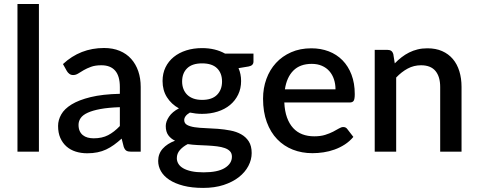

<svg xmlns="http://www.w3.org/2000/svg" viewBox="-20 -760 2393 962"><path d="M175 -740V0H67.5V-740Z M580.5 -223Q523 -221 483.5 -213.8Q444 -206.5 419.5 -195.2Q395 -184 384.2 -168.5Q373.5 -153 373.5 -134.5Q373.5 -116.5 379.2 -103.8Q385 -91 395.2 -82.8Q405.5 -74.5 419.2 -70.8Q433 -67 449.5 -67Q491.5 -67 521.8 -82.8Q552 -98.5 580.5 -128.5ZM295.5 -439Q382 -519.5 501.5 -519.5Q545.5 -519.5 579.8 -505.2Q614 -491 637.2 -465Q660.5 -439 672.8 -403.2Q685 -367.5 685 -324V0H637Q621.5 0 613.5 -4.8Q605.5 -9.5 600 -24L589.5 -65.5Q570 -48 551 -34.2Q532 -20.5 511.8 -11Q491.5 -1.5 468.2 3.2Q445 8 417 8Q386 8 359.2 -0.5Q332.5 -9 313 -26.2Q293.5 -43.5 282.2 -69Q271 -94.5 271 -129Q271 -158.5 286.8 -186.5Q302.5 -214.5 338.8 -236.8Q375 -259 434.2 -273.5Q493.5 -288 580.5 -290V-324Q580.5 -379 557 -406Q533.5 -433 488 -433Q457 -433 436 -425.2Q415 -417.5 399.5 -408.5Q384 -399.5 372 -391.8Q360 -384 346.5 -384Q335.5 -384 327.8 -389.8Q320 -395.5 315 -404Z M992.5 -259.5Q1042.5 -259.5 1067.5 -285Q1092.5 -310.5 1092.5 -351.5Q1092.5 -393.5 1067.5 -418Q1042.5 -442.5 992.5 -442.5Q943 -442.5 917.8 -418Q892.5 -393.5 892.5 -351.5Q892.5 -331.5 899 -314.5Q905.5 -297.5 918 -285.2Q930.5 -273 949.2 -266.2Q968 -259.5 992.5 -259.5ZM1142 25Q1142 8 1132.2 -2.2Q1122.5 -12.5 1106 -18.2Q1089.5 -24 1067.5 -26.8Q1045.5 -29.5 1020.8 -30.8Q996 -32 970.2 -33.2Q944.5 -34.5 920.5 -38Q896.5 -25.5 881.2 -8Q866 9.5 866 32.5Q866 47.5 873.8 60.5Q881.5 73.5 897.8 83Q914 92.5 939.2 98Q964.5 103.5 1000 103.5Q1071 103.5 1106.5 81.5Q1142 59.5 1142 25ZM1250 -491.5V-451.5Q1250 -431.5 1226 -427L1175 -418.5Q1188 -389.5 1188 -354Q1188 -316.5 1173.2 -286Q1158.5 -255.5 1132.5 -234Q1106.5 -212.5 1070.5 -201Q1034.5 -189.5 992.5 -189.5Q976.5 -189.5 961.2 -191.2Q946 -193 931.5 -196Q917 -187.5 910 -178Q903 -168.5 903 -158.5Q903 -142 917.5 -134Q932 -126 955.8 -122.5Q979.5 -119 1010 -118Q1040.5 -117 1072 -114.5Q1103.5 -112 1134 -106.2Q1164.5 -100.5 1188.2 -87.2Q1212 -74 1226.5 -51.5Q1241 -29 1241 7Q1241 40 1224.5 71.5Q1208 103 1176.8 127.5Q1145.5 152 1100.5 166.8Q1055.5 181.5 998 181.5Q941 181.5 898.8 170.5Q856.5 159.5 828.2 140.8Q800 122 786.2 97.5Q772.5 73 772.5 46.5Q772.5 10.5 795.2 -15Q818 -40.5 857 -55Q836 -65 823.2 -82.5Q810.5 -100 810.5 -128.5Q810.5 -151 827 -175.5Q843.5 -200 876.5 -217Q838.5 -238 816.5 -272.8Q794.5 -307.5 794.5 -354Q794.5 -392 809.2 -422.5Q824 -453 850.5 -474.5Q877 -496 913.2 -507.5Q949.5 -519 992.5 -519Q1058.5 -519 1107.5 -491.5Z M1661 -312.5Q1661 -339.5 1653.2 -362.8Q1645.5 -386 1630.5 -403.2Q1615.5 -420.5 1593.2 -430.2Q1571 -440 1542 -440Q1483.5 -440 1450 -406.5Q1416.5 -373 1407.5 -312.5ZM1404.5 -246.5Q1406.5 -203 1418 -171.2Q1429.5 -139.5 1448.8 -118.5Q1468 -97.5 1494.8 -87.2Q1521.5 -77 1554.5 -77Q1586 -77 1609 -84.2Q1632 -91.5 1649 -100.2Q1666 -109 1678 -116.2Q1690 -123.5 1700 -123.5Q1713 -123.5 1720 -113.5L1750.5 -74Q1731.5 -51.5 1707.5 -36Q1683.5 -20.5 1656.5 -10.8Q1629.5 -1 1601 3.2Q1572.5 7.5 1545.5 7.5Q1492.5 7.5 1447.2 -10.2Q1402 -28 1368.8 -62.5Q1335.5 -97 1316.8 -148Q1298 -199 1298 -265.5Q1298 -318.5 1314.8 -364.5Q1331.5 -410.5 1362.8 -444.5Q1394 -478.5 1438.8 -498.2Q1483.5 -518 1540 -518Q1587 -518 1627 -502.8Q1667 -487.5 1696 -458Q1725 -428.5 1741.2 -385.8Q1757.5 -343 1757.5 -288.5Q1757.5 -263.5 1752 -255Q1746.5 -246.5 1732 -246.5Z M1958 -442.5Q1974.5 -459.5 1992.2 -473.2Q2010 -487 2030 -497Q2050 -507 2072.5 -512.5Q2095 -518 2121.5 -518Q2163.5 -518 2195.2 -504Q2227 -490 2248.8 -464.5Q2270.5 -439 2281.5 -403.2Q2292.5 -367.5 2292.5 -324.5V0H2185.5V-324.5Q2185.5 -376 2161.8 -404.5Q2138 -433 2089.5 -433Q2053.5 -433 2022.8 -416.5Q1992 -400 1965 -371.5V0H1857.5V-510H1922.5Q1944.5 -510 1950.5 -489.5Z"/></svg>

Font: TypoPRO Lato
Style: Regular
Weight: 600
Designer: Lukasz Dziedzic with Adam Twardoch and Botio Nikoltchev
Foundry: tyPoland Lukasz Dziedzic
Version: Version 2.010; 2014-09-01; http://www.latofonts.com/